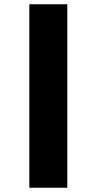

<svg xmlns="http://www.w3.org/2000/svg" viewBox="-20 -880 453 900"><path d="M117.5 0V-860H295.5V0Z"/></svg>

Font: Spartan Thin Black
Style: Regular
Weight: 900
Version: Version 1.004